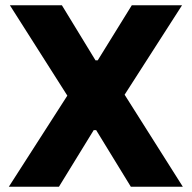

<svg xmlns="http://www.w3.org/2000/svg" viewBox="-20 -708 727 728"><path d="M13.5 0 235.3 -345.4 17.5 -688H214.7L342.1 -479.2H350.5L479.7 -688H670.2L452.5 -348.9L673.2 0H476.1L344.6 -214.6H335.3L203.5 0Z"/></svg>

Font: Saira Thin
Style: Regular
Weight: 100
Designer: Hector Gatti with collaboration of the Omnibus-Type team
Foundry: Omnibus-Type
Version: Version 1.101